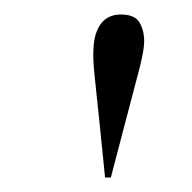

<svg xmlns="http://www.w3.org/2000/svg" viewBox="-20 -800 265 265"><path d="M133 -555H125L117 -634Q113 -671 110.5 -696Q108 -721 109 -733Q110 -755 119.5 -767.5Q129 -780 147 -780Q166 -780 172.5 -769Q179 -758 179 -743Q179 -731 172.5 -705.5Q166 -680 155 -639Z"/></svg>

Font: Display Extralight
Style: Italic
Weight: 200
Italic angle: -2°
Designer: Latin by Veronika Burian and Jose Scaglione. Greek by Irene Vlachou. Cyrillic by Vera Evstafieva
Foundry: TypeTogether
Version: Version 3.002